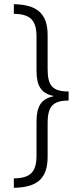

<svg xmlns="http://www.w3.org/2000/svg" viewBox="-20 -736 394 915"><path d="M46 114V159C158 157 207 115 207 10V-149C207 -233 235 -256 307 -257V-300C232 -300 207 -326 207 -406V-568C207 -673 155 -714 46 -716V-670C121 -669 154 -643 154 -562V-399C154 -326 177 -291 234 -279V-277C177 -265 154 -230 154 -156V5C154 85 124 113 46 114Z"/></svg>

Font: Noto Sans Thai Looped ExtraCondensed Light
Style: Regular
Weight: 300
Width: 2
Designer: Sasikarn Vongin, Ben Mitchell
Foundry: The Fontpad Ltd
Version: Version 1.001